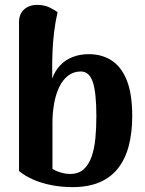

<svg xmlns="http://www.w3.org/2000/svg" viewBox="-20 -753 596 787"><path d="M277 14Q233 14 191.5 6Q150 -2 116 -17Q82 -32 58 -52V-662Q58 -696 79 -714.5Q100 -733 131 -733Q162 -733 184 -722Q206 -711 216 -703Q207 -664 202 -623Q197 -582 195.5 -546Q194 -510 194 -485V-431Q205 -462 226 -484.5Q247 -507 277 -519Q307 -531 344 -531Q397 -531 437 -505.5Q477 -480 499.5 -424.5Q522 -369 522 -277Q522 -210 508 -156Q494 -102 464.5 -64Q435 -26 388.5 -6Q342 14 277 14ZM267 -40Q302 -40 323 -59Q344 -78 355.5 -111Q367 -144 371 -186.5Q375 -229 375 -277Q375 -373 360.5 -416.5Q346 -460 311 -460Q282 -460 260 -443.5Q238 -427 223.5 -397.5Q209 -368 202 -329.5Q195 -291 195 -248V-61Q204 -55 215.5 -50.5Q227 -46 240.5 -43Q254 -40 267 -40Z"/></svg>

Font: Arima Thin
Style: Bold
Weight: 700
Version: Version 1.100